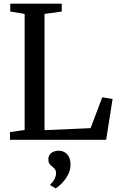

<svg xmlns="http://www.w3.org/2000/svg" viewBox="-20 -763 649 1048"><path d="M34.5 0V-42L114.5 -53.5V-687L36 -700V-743H317V-700L223 -687V-52.5L474.5 -63.5L538 -232L594.5 -223L559.5 0ZM365 135Q365 167 349.5 194.2Q334 221.5 314.8 240.2Q295.5 259 284 265H283L255 248L254.5 242.5Q268 233.5 277 215Q286 196.5 286 183.5Q286 169.5 280 161Q274 152.5 265 146Q256.5 140 250.2 131.2Q244 122.5 244 107Q244 89 253 78.8Q262 68.5 274.8 64Q287.5 59.5 297 59.5H299.5Q329 59.5 347 79.5Q365 99.5 365 135Z"/></svg>

Font: Merriweather 48pt
Style: Regular
Weight: 400
Version: Version 2.100